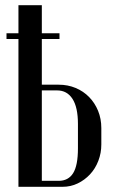

<svg xmlns="http://www.w3.org/2000/svg" viewBox="-20 -719 435 739"><path d="M206 -393Q241 -393 271 -380.5Q301 -368 323 -345.5Q345 -323 357.5 -292.5Q370 -262 370 -226V-163Q370 -130 358.5 -100Q347 -70 326.5 -48Q306 -26 279 -13Q252 0 221 0H51V-699H141V-393ZM280 -242Q280 -306 259 -338.5Q238 -371 200 -371H141V-23H206Q243 -23 261.5 -52.5Q280 -82 280 -148ZM5 -591H209V-569H5Z"/></svg>

Font: Moniqa SemBd Heading
Style: Regular
Weight: 600
Designer: Rajesh Rajput
Foundry: Rajesh Rajput
Version: Version 1.000